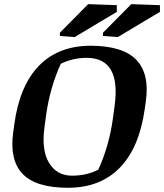

<svg xmlns="http://www.w3.org/2000/svg" viewBox="-20 -891 788 922"><path d="M324.7 -47.4Q396.5 -47.4 452.1 -76.2Q503.4 -189 521.5 -317.4L530.3 -382.3Q562 -613.3 395.5 -613.3Q331.1 -613.3 272 -585Q221.2 -473.6 202.1 -343.3L193.4 -278.3Q178.7 -168.9 215.8 -108.4Q252.9 -47.9 324.7 -47.4ZM88.4 -56.2Q24.9 -123 43.5 -256.3L48.8 -294.9Q74.2 -479.5 167 -575.2Q259.8 -670.9 415 -671.4Q570.3 -670.9 634.8 -603.5Q699.2 -536.1 680.2 -403.8L674.8 -365.7Q648.4 -180.7 554.7 -85Q460.9 10.7 306.6 10.7Q152.3 10.7 88.4 -56.2ZM267.6 -733.9 403.3 -871.1 541 -866.2V-834L338.4 -712.9L267.6 -718.3ZM474.6 -733.9 610.4 -871.1 748 -866.2V-834L545.4 -712.9L474.6 -718.3Z"/></svg>

Font: NoticiaText-BoldItalic
Style: Bold Italic
Weight: 700
Italic angle: -8°
Designer: JM Sole
Foundry: JM Sole
Version: Version 1.003